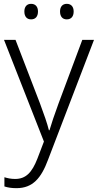

<svg xmlns="http://www.w3.org/2000/svg" viewBox="-20 -740 510 1001"><path d="M107 -680C107 -654 120 -639 142 -639C165 -639 178 -654 178 -680C178 -705 165 -720 142 -720C120 -720 107 -705 107 -680ZM293 -680C293 -654 306 -639 328 -639C351 -639 364 -654 364 -680C364 -705 351 -720 328 -720C306 -720 293 -705 293 -680ZM1 -532 209 -2 175 87C147 159 115 193 59 193C37 193 19 189 3 184V232C21 238 41 241 66 241C151 241 195 188 230 94L470 -532H409L285 -200C264 -143 247 -92 238 -61H235C226 -97 210 -143 188 -202L61 -532Z"/></svg>

Font: Noto Sans Myanmar UI Light
Style: Regular
Weight: 300
Designer: Monotype Design Team
Foundry: Monotype Imaging Inc.
Version: Version 2.103